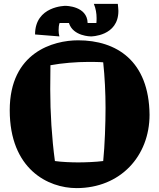

<svg xmlns="http://www.w3.org/2000/svg" viewBox="-20 -942 816 986"><path d="M510 -115C472 -110 417 -108 381 -108C348 -108 295 -110 262 -115C246 -233 238 -363 238 -484C238 -511 239 -578 239 -607C297 -618 374 -624 432 -624C451 -624 490 -624 510 -622C518 -548 522 -463 522 -388C522 -310 518 -193 510 -115ZM748 -353C745 -630 578 -735 381 -735C255 -735 30 -674 30 -376C30 -73 227 24 373 24C598 24 748 -140 748 -353ZM462 -922C472 -898 476 -873 476 -849C476 -841 476 -833 475 -824H430C428 -912 317 -912 316 -912C316 -912 160 -912 160 -765L285 -755C282 -766 281 -776 281 -787C281 -800 282 -812 286 -824H334C355 -755 447 -755 447 -755C447 -755 588 -755 588 -886C588 -897 586 -909 585 -922Z"/></svg>

Font: Galindo
Style: Regular
Weight: 400
Designer: Astigmatic (AOETI)
Foundry: Astigmatic (AOETI)
Version: Version 1.000